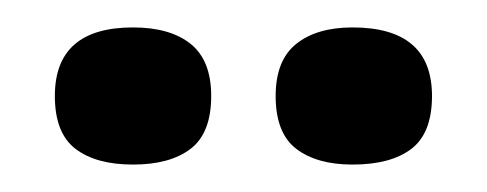

<svg xmlns="http://www.w3.org/2000/svg" viewBox="-20 -731 355 140"><path d="M237 -611Q211 -611 196 -622.5Q181 -634 181 -661Q181 -687 196 -699Q211 -711 237 -711Q295 -711 295 -661Q295 -634 280 -622.5Q265 -611 237 -611ZM77 -611Q50 -611 35 -622.5Q20 -634 20 -661Q20 -711 77 -711Q104 -711 119 -699Q134 -687 134 -661Q134 -634 119 -622.5Q104 -611 77 -611Z"/></svg>

Font: Bricolage Grotesque 10pt Condensed Medium
Style: Regular
Weight: 500
Width: 3
Designer: Mathieu Triay
Foundry: Atelier Triay
Version: Version 1.000; ttfautohint (v1.8.4.7-5d5b);gftools[0.9.32]